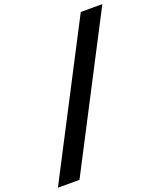

<svg xmlns="http://www.w3.org/2000/svg" viewBox="-204 -929 985 1179"><g transform="rotate(-20 288.0 -340.0)"><path d="M-33 143H108L609 -823H468Z"/></g></svg>

Font: Iosevka Sparkle Extrabold
Style: Italic
Weight: 800
Italic angle: -9°
Designer: Belleve Invis
Foundry: Belleve Invis
Version: Version 4.5.0; ttfautohint (v1.8.3)